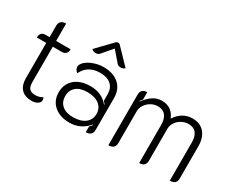

<svg xmlns="http://www.w3.org/2000/svg" viewBox="-103 -1124 1853 1522"><g transform="rotate(30 824.0 -362.5)"><path d="M128 -123V-447H42Q42 -473 54.5 -486.5Q67 -500 91 -500H128V-604Q128 -631 143.5 -645Q159 -659 188 -659V-500H321Q321 -475 307.5 -461Q294 -447 270 -447H188V-124Q188 -81 204.5 -63Q221 -45 261 -45Q293 -45 324 -63Q331 -53 331 -38Q331 -19 309.5 -5Q288 9 256 9Q193 9 160.5 -26Q128 -61 128 -123Z M409 -158Q409 -235 462 -280.5Q515 -326 606 -326Q709 -326 770 -252L773 -254Q765 -266 753 -278V-337Q753 -394 718 -425Q683 -456 619 -456Q506 -456 461 -362Q449 -371 442 -383Q435 -395 435 -406Q435 -431 462 -455Q489 -479 532 -494Q575 -509 620 -509Q709 -509 760.5 -463Q812 -417 812 -337V-47Q812 9 753 9V-43Q771 -61 775 -69L772 -72Q740 -33 696.5 -12Q653 9 602 9Q515 9 462 -36.5Q409 -82 409 -158ZM755 -158Q755 -211 715.5 -242Q676 -273 607 -273Q542 -273 505.5 -242.5Q469 -212 469 -158Q469 -104 505 -73.5Q541 -43 605 -43Q674 -43 714.5 -74Q755 -105 755 -158ZM507 -573Q484 -573 469 -588L601 -725Q609 -734 621 -734Q634 -734 641 -725L773 -588Q758 -573 735 -573Q712 -573 702 -586L621 -680L540 -586Q527 -573 507 -573Z M960 -452Q960 -509 1017 -509V-442L998 -419L1001 -415Q1037 -462 1073 -485.5Q1109 -509 1153 -509Q1246 -509 1282 -421Q1341 -509 1434 -509Q1504 -509 1543 -463.5Q1582 -418 1582 -340V-46Q1582 9 1522 9V-339Q1522 -395 1498.5 -425Q1475 -455 1428 -455Q1395 -455 1365.5 -439Q1336 -423 1318 -396Q1300 -369 1300 -337V-46Q1300 9 1242 9V-339Q1242 -395 1218 -425Q1194 -455 1146 -455Q1114 -455 1085 -438.5Q1056 -422 1038 -394.5Q1020 -367 1020 -337V-46Q1020 9 960 9Z"/></g></svg>

Font: K2D ExtraLight
Style: Regular
Weight: 275
Designer: Katatrad Aksorn Co.,Ltd.
Foundry: Cadson Demak Co.,Ltd.
Version: Version 1.000; ttfautohint (v1.6)